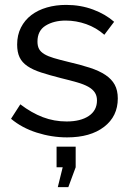

<svg xmlns="http://www.w3.org/2000/svg" viewBox="-20 -551 534 784"><path d="M216 213 236 132H211V48H289V132L259 213ZM254 10Q191 10 130 -9.5Q69 -29 25 -66L63 -125Q109 -90 155 -72.5Q201 -55 252 -55Q309 -55 342.5 -77.5Q376 -100 376 -141Q376 -160 367 -173.5Q358 -187 340 -197Q322 -207 294 -215Q266 -223 229 -232Q182 -244 148 -255Q114 -266 92 -281Q70 -296 60 -317Q50 -338 50 -369Q50 -408 65.5 -438.5Q81 -469 108 -489.5Q135 -510 171.5 -520.5Q208 -531 250 -531Q309 -531 360 -512Q411 -493 446 -462L406 -409Q373 -438 332 -452.5Q291 -467 248 -467Q200 -467 166.5 -446.5Q133 -426 133 -381Q133 -363 139.5 -351Q146 -339 161 -330Q176 -321 199.5 -314Q223 -307 256 -299Q308 -287 346.5 -274.5Q385 -262 410.5 -245Q436 -228 448.5 -205Q461 -182 461 -149Q461 -76 405 -33Q349 10 254 10Z"/></svg>

Font: PTCRaleway Medium
Style: Regular
Weight: 500
Designer: Matt McInerney, Pablo Impallari, Rodrigo Fuenzalida
Foundry: Matt McInerney, Pablo Impallari, Rodrigo Fuenzalida
Version: Version 3.000g; ttfautohint (v1.5) -l 8 -r 28 -G 28 -x 14 -D